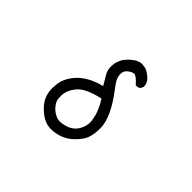

<svg xmlns="http://www.w3.org/2000/svg" viewBox="-144 -998 1288 1288"><g transform="rotate(45 500.0 -354.0)"><path d="M440 17Q372 17 307 -52Q255 -106 255 -183L257 -215Q263 -287 321.5 -347.5Q380 -408 487 -435Q466 -472 448.5 -500.5Q431 -529 431 -561Q431 -565 432 -584.5Q433 -604 446.5 -634Q460 -664 501 -697Q536 -725 568 -725Q574 -725 596 -721Q618 -717 650.5 -690Q683 -663 683 -625V-623L673 -603Q661 -593 644 -593H638Q596 -641 576 -641Q563 -641 541 -627Q511 -608 511 -573Q511 -559 517.5 -539Q524 -519 564 -467Q674 -321 674 -222Q674 -161 658 -121Q644 -88 605 -49Q538 17 440 17ZM451 -61Q460 -61 481 -65Q555 -79 583 -139Q598 -170 598 -201Q598 -212 593.5 -238.5Q589 -265 574.5 -300Q560 -335 538 -368Q419 -341 378 -295Q333 -244 333 -188Q333 -182 334 -162Q335 -142 355 -115Q375 -88 405 -73Q427 -61 451 -61Z"/></g></svg>

Font: Xiaolai SC
Style: Regular
Weight: 400
Designer: Nozomi Seto 瀬戸のぞみ
Version: Version 3.11;December 4, 2020;FontCreator 13.0.0.2613 64-bit